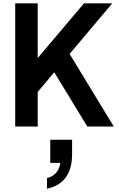

<svg xmlns="http://www.w3.org/2000/svg" viewBox="-20 -765 719 1161"><path d="M72 0H208V-209L308 -328L508 0H668L401 -439L659 -745H488L208 -414V-745H72ZM264 376Q416 344 416 166V80H284V220H345Q333 295 264 312Z"/></svg>

Font: Plus Jakarta Sans
Style: Bold
Weight: 700
Designer: Gumpita Rahayu
Foundry: Tokotype
Version: Version 2.004; ttfautohint (v1.8.3)